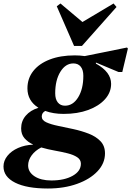

<svg xmlns="http://www.w3.org/2000/svg" viewBox="-112 -828 752 1099"><path d="M162 251Q41 251 -25.5 217.5Q-92 184 -92 125Q-92 92 -69.5 64Q-47 36 -8.5 19Q30 2 77 0V-1Q47 -15 28 -37Q9 -59 9 -93Q9 -135 35.5 -166Q62 -197 108 -211Q45 -251 45 -322Q45 -379 78.5 -421.5Q112 -464 173 -487.5Q234 -511 316 -511Q345 -511 373 -507L615 -556L620 -550L588 -416H566L437 -470V-464Q524 -416 524 -348Q524 -299 489 -260Q454 -221 393 -198.5Q332 -176 252 -176Q193 -176 147 -193Q127 -182 127 -161Q127 -140 153 -128Q179 -116 220.5 -107.5Q262 -99 308 -89Q354 -79 395.5 -63Q437 -47 463 -20Q489 7 489 50Q489 107 446 152.5Q403 198 329 224.5Q255 251 162 251ZM260 -223Q306 -223 335.5 -271Q365 -319 365 -394Q365 -428 350 -446.5Q335 -465 308 -465Q263 -465 233.5 -417Q204 -369 204 -294Q204 -260 219 -241.5Q234 -223 260 -223ZM49 119Q49 157 85.5 181Q122 205 182 205Q256 205 303.5 178.5Q351 152 351 109Q351 86 330 72Q309 58 275 49.5Q241 41 201.5 34Q162 27 124 16Q89 34 69 61.5Q49 89 49 119ZM312 -565 213 -792 234 -808 360 -702 538 -808 555 -788 357 -565Z"/></svg>

Font: Platypi
Style: Bold Italic
Weight: 700
Italic angle: -13°
Designer: David Sargent
Foundry: Bolt Cutter Type
Version: Version 1.200; ttfautohint (v1.8.4.7-5d5b)